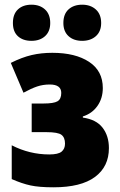

<svg xmlns="http://www.w3.org/2000/svg" viewBox="-20 -788 511 818"><path d="M418 -413Q418 -369 395 -336.5Q372 -304 333 -292V-287Q390 -279 417 -244Q444 -209 444 -157Q444 -78 384.5 -34Q325 10 208 10Q147 10 110 2Q73 -6 30 -25V-169Q106 -130 190 -130Q228 -130 242.5 -142Q257 -154 257 -176Q257 -202 242 -213.5Q227 -225 178 -225H115V-347H165Q209 -347 225 -356.5Q241 -366 241 -392Q241 -428 192 -428Q163 -428 138 -419.5Q113 -411 80 -393L26 -520Q74 -544 115 -553.5Q156 -563 203 -563Q301 -563 359.5 -524.5Q418 -486 418 -413ZM114 -768Q150 -768 172 -747.5Q194 -727 194 -690Q194 -654 172 -634Q150 -614 114 -614Q78 -614 56.5 -633.5Q35 -653 35 -690Q35 -728 56.5 -748Q78 -768 114 -768ZM330 -768Q366 -768 388.5 -747.5Q411 -727 411 -690Q411 -654 388.5 -634Q366 -614 330 -614Q294 -614 272 -634Q250 -654 250 -690Q250 -728 272 -748Q294 -768 330 -768Z"/></svg>

Font: Noto Sans Display Black Narrow
Style: Regular
Weight: 900
Width: 4
Designer: Monotype Design team
Foundry: Monotype Imaging Inc.
Version: Version 1.000